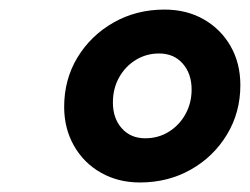

<svg xmlns="http://www.w3.org/2000/svg" viewBox="-20 -751 522 401"><path d="M272 -369.9Q226.8 -369.9 190.8 -390.3Q154.8 -410.7 134.4 -446.8Q114 -482.8 114 -527.8Q114 -585.2 141.9 -631.2Q169.8 -677.1 217.3 -704Q264.8 -731 323.6 -731Q369.8 -731 405.5 -710.6Q441.2 -690.2 461.6 -654.6Q482 -619 482 -573.1Q482 -516.3 454.1 -470.1Q426.2 -423.8 378.7 -396.9Q331.2 -369.9 272 -369.9ZM283.2 -462.2Q310.8 -462.2 332.7 -475.9Q354.6 -489.5 367.4 -512.7Q380.2 -536 380.2 -563.9Q380.2 -597 361.7 -618.1Q343.2 -639.3 312.1 -639.3Q285.5 -639.3 263.4 -625.7Q241.4 -612.1 228.6 -589Q215.8 -565.9 215.8 -537Q215.8 -503.9 234.3 -483.1Q252.8 -462.2 283.2 -462.2Z"/></svg>

Font: Wix Madefor Text
Style: Italic
Weight: 400
Italic angle: -12°
Designer: Dalton Maag Ltd
Foundry: Dalton Maag Ltd
Version: Version 3.100